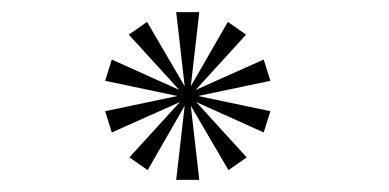

<svg xmlns="http://www.w3.org/2000/svg" viewBox="-20 -718 640 316"><path d="M270 -422 284 -544 223 -438 193 -459 276 -550 164 -500 153 -535 272 -560 153 -585 164 -620 275 -570 192 -661 222 -682 284 -576 270 -698H308L294 -576L355 -682L385 -661L302 -570L414 -620L425 -585L306 -560L425 -535L414 -500L303 -550L386 -459L356 -438L294 -544L308 -422Z"/></svg>

Font: Panamera Medium
Style: Regular
Weight: 500
Designer: Bastien Sozeau
Foundry: NBR — Bastien Sozeau
Version: Version 3.002; ttfautohint (v1.8.4.7-5d5b);gftools[0.9.33]